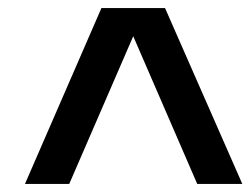

<svg xmlns="http://www.w3.org/2000/svg" viewBox="-20 -708 624 477"><path d="M582 -251H470L311 -618L152 -251H42L232 -688H390Z"/></svg>

Font: Libra Sans
Style: Bold Italic
Weight: 700
Italic angle: -12°
Foundry: Context Ltd
Version: Version 1.002